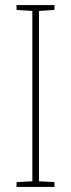

<svg xmlns="http://www.w3.org/2000/svg" viewBox="-20 -734 278 754"><path d="M194 0V-19L133 -22V-691L194 -695V-714H45V-695L107 -691V-22L45 -19V0Z"/></svg>

Font: Noto Sans Khmer UI Condensed Thin
Style: Regular
Weight: 100
Width: 3
Designer: Danh Hong and the Monotype Design Team
Foundry: Monotype Imaging Inc.
Version: Version 2.002